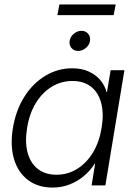

<svg xmlns="http://www.w3.org/2000/svg" viewBox="-20 -841 609 871"><path d="M218.3 9.8Q152.3 9.8 107.2 -24.2Q62 -58.1 43.7 -119.1Q25.4 -180.2 38.6 -260.7Q52.2 -341.8 90.8 -402.6Q129.4 -463.4 185.8 -497.3Q242.2 -531.2 308.1 -531.2Q349.6 -531.2 381.3 -517.1Q413.1 -502.9 434.1 -478.8Q455.1 -454.6 463.4 -423.3H465.3L481.9 -522.5H544.4L458 0H395.5L411.6 -98.6H409.7Q389.6 -66.9 360.6 -42.5Q331.5 -18.1 295.7 -4.2Q259.8 9.8 218.3 9.8ZM235.8 -48.3Q287.6 -48.3 330.3 -75Q373 -101.6 401.9 -149.4Q430.7 -197.3 440.9 -261.2Q451.7 -325.2 439.2 -373Q426.8 -420.9 393.3 -447.3Q359.9 -473.6 308.1 -473.6Q258.3 -473.6 215.6 -448Q172.9 -422.4 143.3 -374.8Q113.8 -327.1 103 -261.2Q92.3 -195.3 105.5 -147.5Q118.7 -99.6 152.3 -74Q186 -48.3 235.8 -48.3ZM334.5 -609.9Q315.4 -609.9 304.2 -623.3Q293 -636.7 295.9 -655.3Q298.8 -674.3 314.7 -687.7Q330.6 -701.2 349.6 -701.2Q368.7 -701.2 379.9 -687.7Q391.1 -674.3 388.2 -655.3Q385.3 -636.7 369.4 -623.3Q353.5 -609.9 334.5 -609.9ZM504.9 -820.8 495.6 -772.5H240.2L249.5 -820.8Z"/></svg>

Font: Inter 28pt Light
Style: Italic
Weight: 300
Italic angle: -9.3988°
Designer: Rasmus Andersson
Foundry: rsms
Version: Version 4.001;git-66647c0bb